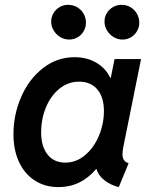

<svg xmlns="http://www.w3.org/2000/svg" viewBox="-20 -765 624 793"><path d="M35.6 -210.4Q35.6 -291.5 67.6 -365Q99.6 -438.5 157.5 -483.6Q215.3 -528.8 288.1 -528.8Q338.9 -528.8 377.7 -506.1Q416.5 -483.4 435.5 -443.4H437.5L453.1 -521H562.5L489.7 -159.7Q485.8 -140.1 485.8 -127.9Q485.8 -113.8 491.7 -104.5Q497.6 -95.2 511.2 -90.8L470.7 7.8Q435.5 -1 410.4 -21.2Q385.3 -41.5 378.4 -67.4H377.4Q314 7.8 221.7 7.8Q166.5 7.8 124.3 -19Q82 -45.9 58.8 -95.5Q35.6 -145 35.6 -210.4ZM409.2 -306.6Q409.2 -363.3 382.1 -395.5Q355 -427.7 307.1 -427.7Q260.7 -427.7 224.9 -398.2Q189 -368.7 169.4 -320.6Q149.9 -272.5 149.9 -218.8Q149.9 -160.6 176.3 -127Q202.6 -93.3 249.5 -93.3Q294.9 -93.3 331.5 -124.3Q368.2 -155.3 388.7 -204.6Q409.2 -253.9 409.2 -306.6ZM411.6 -675.8Q411.6 -694.8 421.1 -710.7Q430.7 -726.6 446.8 -735.8Q462.9 -745.1 481.9 -745.1Q502 -745.1 518.8 -735.4Q535.6 -725.6 545.4 -708.5Q555.2 -691.4 555.2 -671.4Q555.2 -652.8 546.1 -636.7Q537.1 -620.6 521 -611.1Q504.9 -601.6 485.8 -601.6Q466.3 -601.6 449.2 -611.8Q432.1 -622.1 421.9 -639.2Q411.6 -656.2 411.6 -675.8ZM191.4 -675.8Q191.4 -694.8 200.9 -710.7Q210.4 -726.6 226.3 -735.8Q242.2 -745.1 261.2 -745.1Q281.2 -745.1 298.3 -735.4Q315.4 -725.6 325.2 -708.5Q335 -691.4 335 -671.4Q335 -652.8 325.9 -636.7Q316.9 -620.6 300.8 -611.1Q284.7 -601.6 265.6 -601.6Q246.1 -601.6 229 -611.8Q211.9 -622.1 201.7 -639.2Q191.4 -656.2 191.4 -675.8Z"/></svg>

Font: Reddit Sans Fudge SmBold Italic
Style: Regular
Weight: 600
Italic angle: -11.25°
Designer: Stephen Hutchings
Version: Version 1.013